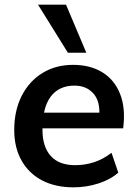

<svg xmlns="http://www.w3.org/2000/svg" viewBox="-20 -796 588 823"><path d="M487 -56Q453 -26 401.5 -9.5Q350 7 295 7Q217 7 160 -23Q103 -53 72 -108.5Q41 -164 41 -239Q41 -322 73 -385Q105 -448 162 -483Q219 -518 293 -518Q366 -518 418 -486.5Q470 -455 494.5 -394Q519 -333 508 -246H150L155 -313H440L405 -295Q411 -360 381 -394.5Q351 -429 299 -429Q233 -429 197.5 -382Q162 -335 162 -240Q162 -167 197.5 -127.5Q233 -88 302 -88Q345 -88 384 -101Q423 -114 458 -141ZM271 -570 143 -776H263L350 -570Z"/></svg>

Font: Muli
Style: Bold Italic
Weight: 700
Italic angle: -4.541°
Designer: Vernon Adams
Foundry: Vernon Adams
Version: Version 2.100; ttfautohint (v1.8.1.43-b0c9)